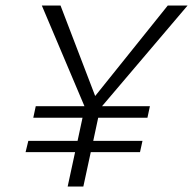

<svg xmlns="http://www.w3.org/2000/svg" viewBox="-20 -678 702 698"><path d="M351 -292H525L516 -250H337L319 -166H498L489 -125H310L283 0H226L253 -125H73L83 -166H262L280 -250H101L110 -292H287L132 -658H200L326 -329L590 -658H662Z"/></svg>

Font: Ysabeau Semilight
Style: Italic
Weight: 300
Italic angle: -12°
Designer: Christian Thalmann (Catharsis Fonts)
Version: Version 0.003